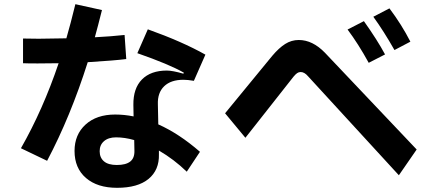

<svg xmlns="http://www.w3.org/2000/svg" viewBox="-20 -845 2040 917"><path d="M583 -563Q529 -556 399 -548Q317 -289 205 -77L80 -137Q185 -321 260 -543Q224 -542 160 -542Q110 -542 90 -543V-661Q111 -660 165 -660Q203 -660 297 -662Q317 -731 340 -825L467 -797Q448 -721 433 -667Q511 -671 575 -678ZM736 -251Q835 -207 935 -120L872 -25Q811 -84 739 -126V-108Q741 -33 689.5 9.5Q638 52 539 52Q445 52 390.5 5Q336 -42 336 -124Q336 -202 388.5 -250Q441 -298 530 -298Q574 -298 618 -289L617 -344Q616 -423 658 -465.5Q700 -508 777 -508Q804 -508 856 -493L858 -498Q788 -538 636 -591L686 -705Q851 -646 961 -584L906 -459Q876 -464 856 -464Q796 -464 764 -433Q732 -402 734 -347ZM621 -176Q576 -189 534 -189Q498 -189 477 -171Q456 -153 456 -123Q456 -92 476.5 -74.5Q497 -57 538 -57Q581 -57 602 -73.5Q623 -90 622 -125Z M1864 -606Q1813 -696 1763 -765L1840 -805Q1898 -728 1940 -646ZM1741 -545Q1691 -636 1640 -704L1718 -744Q1782 -654 1819 -585ZM1451 -481Q1434 -501 1416 -501Q1407 -501 1399.5 -496Q1392 -491 1382 -479L1152 -187L1055 -304L1280 -578Q1312 -616 1342 -635Q1372 -654 1407 -654Q1473 -654 1532 -593L1970 -131L1885 -8Z"/></svg>

Font: IBM Plex Sans JP
Style: Bold
Weight: 700
Designer: Mike Abbink; Paul van der Laan; Pieter van Rosmalen; Wujin Sim; Yejin Wi; Jinhee Kim; Boomi Park; Yona Kim; Kichan Ma
Foundry: Sandoll Inc.
Version: Version 1.001